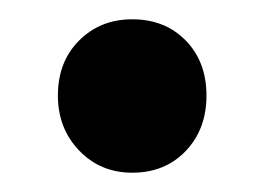

<svg xmlns="http://www.w3.org/2000/svg" viewBox="-20 -170 275 199"><path d="M40 -71Q40 -106 62 -128Q84 -150 117 -150Q151 -150 172.5 -128Q194 -106 194 -71Q194 -36 172.5 -13.5Q151 9 117 9Q84 9 62 -14Q40 -37 40 -71Z"/></svg>

Font: Trueno
Style: SBd
Weight: 600
Designer: Julieta Ulanovsky
Foundry: Julieta Ulanovsky
Version: Version 3.001b